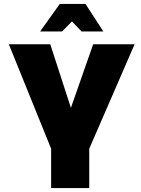

<svg xmlns="http://www.w3.org/2000/svg" viewBox="-20 -957 719 977"><path d="M505.9 -796.9H395L346.2 -848.1L295.9 -796.9H184.1L284.2 -937H415ZM434.1 0H240.2V-200.2L24.9 -731.9H235.8L340.8 -408.2L454.1 -731.9H665L434.1 -200.2Z"/></svg>

Font: Squarion Black
Style: Regular
Weight: 900
Designer: Natanael Gama
Version: Version 1.00;September 12, 2019;FontCreator 11.5.0.2425 64-b